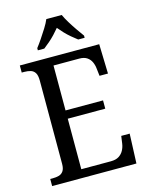

<svg xmlns="http://www.w3.org/2000/svg" viewBox="-135 -1014 848 1098"><g transform="rotate(-15 289.0 -465.5)"><path d="M34 0V-42H49Q69 -42 85.5 -46.5Q102 -51 112 -65.5Q122 -80 122 -108V-601Q122 -632 112.5 -647Q103 -662 86.5 -667Q70 -672 49 -672H34V-714H504L509 -539H459L454 -582Q452 -604 443.5 -622.5Q435 -641 418 -652.5Q401 -664 373 -664H220V-398H442V-349H220V-50H395Q425 -50 443 -61.5Q461 -73 471 -91.5Q481 -110 484 -132L490 -175H540L533 0ZM156 -784Q171 -803 188.5 -829Q206 -855 223 -882Q240 -909 249 -931H340Q350 -909 366.5 -882Q383 -855 401 -829Q419 -803 433 -784V-771H395Q378 -784 359.5 -799.5Q341 -815 324.5 -832.5Q308 -850 294 -867Q280 -850 263.5 -832.5Q247 -815 229 -799.5Q211 -784 194 -771H156Z"/></g></svg>

Font: Noto Serif SemiCondensed
Style: Regular
Weight: 400
Width: 4
Designer: Monotype Design Team
Foundry: Monotype Imaging Inc.
Version: Version 2.013